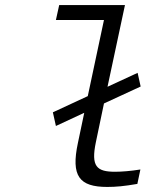

<svg xmlns="http://www.w3.org/2000/svg" viewBox="-20 -730 640 759"><path d="M435 -51C362 -51 339 -72 359 -168L391 -321L536 -388L524 -442L405 -387L474 -710H214L201 -651H391L327 -350L189 -286L201 -232L313 -284L288 -165C260 -34 293 9 404 9C439 9 471 6 523 -3L535 -60C498 -54 461 -51 435 -51Z"/></svg>

Font: LT Wave Mono Light
Style: Italic
Weight: 300
Designer: Daniel Lyons
Version: Version 2.5 (Glyphs App)